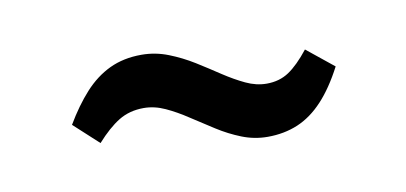

<svg xmlns="http://www.w3.org/2000/svg" viewBox="-34 -446 692 327"><g transform="rotate(-10 312.5 -282.5)"><path d="M408.5 -195Q385.5 -195 364 -203.5Q342.5 -212 322.5 -224.8Q302.5 -237.5 283.2 -250.2Q264 -263 245.5 -271.5Q227 -280 208.5 -280Q184 -280 165.2 -268.5Q146.5 -257 126 -234L83.5 -273Q101.5 -303.5 121.2 -325.2Q141 -347 165.2 -358.5Q189.5 -370 220.5 -370Q244.5 -370 266.8 -361.2Q289 -352.5 309.5 -339.8Q330 -327 349.2 -314.2Q368.5 -301.5 386.5 -293Q404.5 -284.5 422.5 -284.5Q444.5 -284.5 461 -295.5Q477.5 -306.5 496.5 -330.5L543 -293Q525 -258.5 504.8 -236.8Q484.5 -215 460.8 -205Q437 -195 408.5 -195Z"/></g></svg>

Font: Merriweather SemiBold
Style: Italic
Weight: 600
Italic angle: -7.8°
Version: Version 2.101